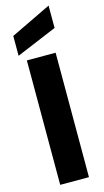

<svg xmlns="http://www.w3.org/2000/svg" viewBox="-150 -1057 596 1103"><g transform="rotate(-15 147.5 -506.0)"><path d="M62 -740V0H233V-740ZM264 -1012 23 -896V-778L264 -879Z"/></g></svg>

Font: Poppins
Style: Bold
Weight: 700
Designer: Ninad Kale (Devanagari), Jonny Pinhorn (Latin)
Foundry: Indian Type Foundry
Version: 4.004